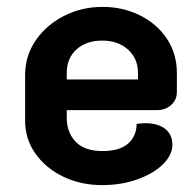

<svg xmlns="http://www.w3.org/2000/svg" viewBox="-20 -529 571 558"><path d="M53 -178V-311Q53 -367 84 -412Q115 -457 166.5 -483Q218 -509 278 -509Q337 -509 386.5 -484.5Q436 -460 465 -416.5Q494 -373 494 -317V-261Q494 -239 477.5 -224Q461 -209 436 -209H174V-187Q174 -144 200 -117Q226 -90 278 -90Q328 -90 352.5 -112Q377 -134 377 -169Q395 -171 402 -171Q439 -171 460 -154.5Q481 -138 481 -108Q481 -79 454 -52Q427 -25 380 -8Q333 9 277 9Q215 9 164 -15.5Q113 -40 83 -82.5Q53 -125 53 -178ZM381 -298V-317Q381 -359 352 -385Q323 -411 277 -411Q231 -411 202.5 -385.5Q174 -360 174 -317V-298Z"/></svg>

Font: K2D
Style: Bold
Weight: 700
Designer: Katatrad Aksorn Co.,Ltd.
Foundry: Cadson Demak Co.,Ltd.
Version: Version 1.000; ttfautohint (v1.6)